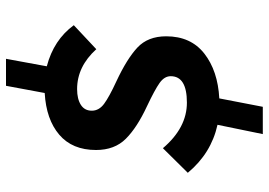

<svg xmlns="http://www.w3.org/2000/svg" viewBox="-148 -638 896 640"><g transform="rotate(-90 300.0 -318.0)"><path d="M173 110 204 -41Q109 -62 44 -140L126 -223Q194 -143 278 -143Q366 -143 366 -197Q366 -218 343.5 -234Q321 -250 266 -276Q195 -309 157.5 -346.5Q120 -384 120 -446Q120 -525 171 -568.5Q222 -612 310 -617L334 -746H424L399 -610Q487 -587 536 -520L456 -445Q398 -509 323 -509Q290 -509 270.5 -496.5Q251 -484 251 -460Q251 -436 274 -419Q297 -402 349 -378Q424 -343 461.5 -308Q499 -273 499 -212Q499 -130 441.5 -85Q384 -40 292 -35L264 110Z"/></g></svg>

Font: TypoPRO Source Code Pro
Style: Bold Italic
Weight: 700
Italic angle: -11°
Monospace: yes
Designer: Paul D. Hunt, Teo Tuominen
Foundry: Adobe Systems Incorporated
Version: Version 1.030;PS 1.0;hotconv 1.0.84;makeotf.lib2.5.63406